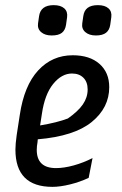

<svg xmlns="http://www.w3.org/2000/svg" viewBox="-20 -715 476 747"><path d="M405 -376Q405 -296 337 -240.5Q269 -185 127 -173L126 -162Q123 -146 123 -132Q123 -61 198 -61Q229 -61 267 -71.5Q305 -82 340 -100L325 -23Q291 -7 252.5 2.5Q214 12 184 12Q40 12 40 -133Q40 -155 45 -190L57 -268Q74 -382 128.5 -441Q183 -500 263 -500Q329 -500 367 -466.5Q405 -433 405 -376ZM143 -272 136 -227Q202 -238 244 -254Q284 -282 302.5 -309Q321 -336 321 -367Q321 -396 304.5 -412.5Q288 -429 260 -429Q220 -429 187 -388.5Q154 -348 143 -272ZM181 -577Q155 -577 140 -590Q125 -603 128 -624L132 -652Q138 -695 189 -695Q216 -695 230 -682.5Q244 -670 241 -648L237 -619Q234 -598 221 -587.5Q208 -577 181 -577ZM353 -577Q327 -577 312 -590Q297 -603 300 -624L304 -652Q307 -674 321 -684.5Q335 -695 361 -695Q388 -695 402 -682.5Q416 -670 413 -648L409 -619Q406 -598 392.5 -587.5Q379 -577 353 -577Z"/></svg>

Font: Ropa Sans
Style: Italic
Weight: 400
Version: Version 1.100